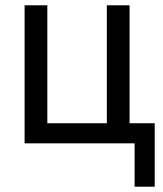

<svg xmlns="http://www.w3.org/2000/svg" viewBox="-20 -542 617 726"><path d="M73 0H489V164H565V-76H470V-522H384V-76H159V-522H73Z"/></svg>

Font: Raleway Med
Style: Regular
Weight: 500
Designer: Matt McInerney, Pablo Impallari, Rodrigo Fuenzalida
Foundry: Matt McInerney, Pablo Impallari, Rodrigo Fuenzalida
Version: Version 3.00 July 28, 2015